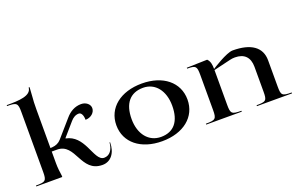

<svg xmlns="http://www.w3.org/2000/svg" viewBox="-96 -1187 2473 1598"><g transform="rotate(-20 1140.0 -388.0)"><path d="M5 0H235V-13C229.2 -52.2 225 -85.5 225 -125V-229H271.4C354 -229 384.4 -166.6 418.2 -104.3C452 -42 489.3 20.4 585.6 20.4C658.8 20.4 708 -40.6 708 -136H703C698.4 -72.1 667.2 -31 618.8 -31C570.1 -31 550.3 -97.2 516.5 -163.3C487.4 -220.2 448 -277.1 370.9 -291.9V-295.4L471.4 -411C491.3 -433.9 515.1 -449 544 -449C565.6 -449 580 -421.6 580 -381C627.5 -381 666 -413.9 666 -454C666 -488.6 631.5 -517 589 -517C533.6 -517 487.4 -490.6 450.4 -447L321.2 -299C300.4 -275.1 273.2 -263.4 241 -261L225 -260V-600C225 -658.2 226.8 -679.2 229.2 -707.5C230.9 -727.4 232.9 -751.4 235 -796H227C222 -724 113.7 -720 5 -720V-712C90.5 -712 100 -703.3 100 -625V-95C100 -16.7 90.5 -8 5 -8Z M805 -250C805 -97 931 5 1120 5C1309 5 1435 -97 1435 -250C1435 -403 1309 -505 1122 -505C932.6 -505 805 -403 805 -250ZM942 -255C942 -393.4 1005.3 -468 1120 -468C1226.5 -468 1298 -378.8 1298 -245C1298 -107.1 1236.8 -32 1123 -32C1014.4 -32 942 -121.2 942 -255Z M1510 0H1825V-8C1739.5 -8 1730 -16.7 1730 -95V-403L1882 -439C1896.7 -442.5 1909.6 -444 1924.7 -444C2007.5 -444 2052 -398.9 2052 -315V-95C2052 -16.7 2044 -8 1959 -8V0H2270V-8C2185 -8 2177 -16.7 2177 -95V-327C2177 -442.7 2089.5 -505 1927.1 -505C1871.8 -505 1736 -417 1730 -413C1730 -449 1725.7 -482.1 1702 -505L1520 -500V-492C1596.5 -492 1605 -483 1605 -405V-95C1605 -16.7 1595.5 -8 1510 -8Z"/></g></svg>

Font: Prida01
Style: Black
Weight: 900
Designer: gluk
Foundry: gluk
Version: Version 00.072